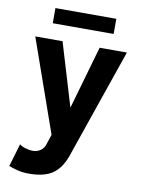

<svg xmlns="http://www.w3.org/2000/svg" viewBox="-97 -742 761 1036"><g transform="rotate(10 283.0 -224.5)"><path d="M334 96.2Q309.6 164.6 264.2 196Q218.8 227.5 134.3 227.5Q99.6 227.5 71.3 220.2Q43 212.9 23.9 205.1L61 79.6Q71.8 89.4 93.3 95.9Q114.7 102.5 134.3 102.5Q158.7 102.5 177 89.1Q195.3 75.7 201.7 53.2L219.2 0L40.5 -507.8H189.9L293.9 -162.1L393.1 -507.8H542.5L367.2 0ZM121.1 -594.2V-677.2H454.6V-594.2Z"/></g></svg>

Font: Giphurs
Style: Bold
Weight: 700
Version: Version 0.920; ttfautohint (v1.8.4.7-5d5b)